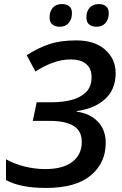

<svg xmlns="http://www.w3.org/2000/svg" viewBox="-20 -925 606 955"><path d="M209 9.8Q144 9.8 95.9 0.2Q47.9 -9.3 9.8 -29.3V-132.8Q50.3 -109.9 102.1 -96.9Q153.8 -84 205.1 -84Q292.5 -84 339.6 -119.9Q386.7 -155.8 386.7 -219.2Q386.7 -274.9 345.2 -299.3Q303.7 -323.7 228.5 -323.7H143.1L162.6 -416.5H241.7Q291 -416.5 335.2 -427.7Q379.4 -439 407.5 -466.3Q435.5 -493.7 435.5 -541.5Q435.5 -584 408.4 -606.7Q381.3 -629.4 332.5 -629.4Q286.1 -629.4 242.4 -613Q198.7 -596.7 156.2 -569.3L112.8 -650.4Q167 -685.5 223.6 -704.8Q280.3 -724.1 359.4 -724.1Q451.2 -724.1 503.2 -677.7Q555.2 -631.3 555.2 -561.5Q555.2 -479 501.7 -431.4Q448.2 -383.8 361.8 -372.6V-369.6Q428.7 -360.4 467.3 -319.3Q505.9 -278.3 505.9 -214.4Q505.9 -114.3 431.2 -52.2Q356.4 9.8 209 9.8ZM460.4 -792Q438 -792 423.8 -803Q409.7 -814 409.7 -838.9Q409.7 -868.2 425.8 -886.5Q441.9 -904.8 471.7 -904.8Q493.7 -904.8 507.3 -893.8Q521 -882.8 521 -859.9Q521 -828.6 504.6 -810.3Q488.3 -792 460.4 -792ZM277.3 -792Q254.9 -792 240.7 -803Q226.6 -814 226.6 -838.9Q226.6 -868.2 242.4 -886.5Q258.3 -904.8 288.1 -904.8Q310.5 -904.8 324.2 -893.8Q337.9 -882.8 337.9 -859.9Q337.9 -828.6 321.5 -810.3Q305.2 -792 277.3 -792Z"/></svg>

Font: Open Sans SemiBold
Style: Italic
Weight: 600
Italic angle: -12°
Designer: Monotype Design Team
Foundry: Monotype Imaging Inc.
Version: Version 3.003; ttfautohint (v1.8.4)